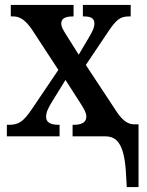

<svg xmlns="http://www.w3.org/2000/svg" viewBox="-20 -556 599 783"><path d="M497 207H545V-49H527C502 -49 481 -64 458 -97L330 -291L420 -425C455 -478 472 -489 506 -489H513V-536H318V-489H321C347 -489 365 -484 365 -460C365 -442 355 -425 342 -402L301 -333L250 -414C237 -435 230 -446 230 -460C230 -476 239 -489 277 -489H280V-536H24V-489H35C63 -489 86 -471 110 -436L218 -271L110 -111C75 -60 57 -47 16 -47H8V0H223V-47H221C183 -47 168 -58 168 -80C168 -99 178 -117 189 -136L247 -230L299 -149C326 -108 332 -95 332 -80C332 -58 315 -47 280 -47H276V0H409C457 0 485 32 493 139Z"/></svg>

Font: Noto Serif Condensed Semi
Style: Regular
Weight: 600
Width: 3
Designer: Monotype Design Team
Foundry: Monotype Imaging Inc.
Version: Version 1.002